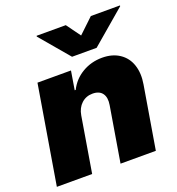

<svg xmlns="http://www.w3.org/2000/svg" viewBox="-139 -890 924 1002"><g transform="rotate(-20 323.0 -388.5)"><path d="M252.8 -306.8 201.7 0H5.7L96.6 -545.5H282.7L265.6 -441.8H271.3Q296.9 -493.6 346.8 -523.1Q396.7 -552.6 457.4 -552.6Q514.2 -552.6 553.4 -526.3Q592.7 -500 608.1 -453.7Q623.6 -407.3 613.6 -348L555.4 0H359.4L410.5 -306.8Q417.3 -347.7 400.6 -370.6Q383.9 -393.5 346.6 -393.5Q310.4 -393.5 285 -370.2Q259.6 -346.9 252.8 -306.8ZM338.1 -777 394.9 -698.9 477.3 -777H639.2L638.5 -772.7L448.9 -610.8H312.5L175.4 -772.7L176.1 -777Z"/></g></svg>

Font: Karasuma Gothic
Style: Italic
Weight: 900
Italic angle: -9.39999°
Designer: Rasmus Andersson / Ryoko Nishizuka
Foundry: Genbu
Version: Version 1.00